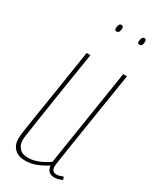

<svg xmlns="http://www.w3.org/2000/svg" viewBox="-187 -769 687 836"><g transform="rotate(30 156.5 -351.0)"><path d="M93 10Q60 10 40.5 -8.5Q21 -27 21 -59Q21 -74 25.5 -104.5Q30 -135 38.5 -189Q47 -243 60.5 -326.5Q74 -410 92 -530H111Q90 -397 76.5 -312Q63 -227 56 -178.5Q49 -130 45.5 -107Q42 -84 41 -76.5Q40 -69 40 -64Q40 -40 54.5 -23.5Q69 -7 97 -7Q145 -7 200 -45L276 -530H295Q273 -391 258.5 -300.5Q244 -210 236 -157.5Q228 -105 224 -79.5Q220 -54 219 -45Q218 -36 218 -33Q218 -21 223.5 -13.5Q229 -6 243 -6Q255 -6 275 -14L280 0Q270 5 258.5 7.5Q247 10 241 10Q225 10 214 1.5Q203 -7 201 -27Q172 -9 146.5 0.5Q121 10 93 10ZM273 -676Q263 -676 263 -686Q263 -696 266.5 -704Q270 -712 278 -712Q288 -712 288 -700Q288 -690 284.5 -683Q281 -676 273 -676ZM158 -676Q148 -676 148 -686Q148 -694 151 -703Q154 -712 163 -712Q173 -712 173 -700Q173 -690 169.5 -683Q166 -676 158 -676Z"/></g></svg>

Font: Georama Condensed Thin
Style: Italic
Weight: 100
Width: 3
Italic angle: -9°
Designer: Jean-Baptiste Levee
Foundry: Production Type
Version: Version 1.000